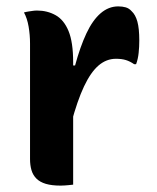

<svg xmlns="http://www.w3.org/2000/svg" viewBox="-20 -577 490 601"><path d="M203 -372H215Q231 -431 250.5 -472.5Q270 -514 295 -535.5Q320 -557 350 -557Q363 -557 373.5 -554Q384 -551 392 -542Q404 -531 410 -509.5Q416 -488 416 -450Q416 -440 415.5 -430.5Q415 -421 414 -411.5Q413 -402 411 -393Q409 -384 406 -376H400Q387 -385 374 -389Q361 -393 343 -393Q313 -393 288.5 -372Q264 -351 243 -306.5Q222 -262 203 -191ZM209 1Q201 2 195 2.5Q189 3 183 3.5Q177 4 170 4Q142 4 123.5 -1.5Q105 -7 94 -18Q83 -29 78.5 -44.5Q74 -60 74 -79Q74 -119 74 -157Q74 -195 74 -231.5Q74 -268 74 -302.5Q74 -337 74 -372Q74 -407 74 -441Q74 -468 69.5 -494Q65 -520 55 -538Q62 -540 69 -541Q76 -542 82.5 -543Q89 -544 96 -544Q128 -544 154 -529.5Q180 -515 194.5 -480Q209 -445 209 -382Q209 -343 209 -302.5Q209 -262 209 -222.5Q209 -183 209 -144.5Q209 -106 209 -69.5Q209 -33 209 1Z"/></svg>

Font: Recursive Casual
Style: Bold
Weight: 700
Version: Version 1.085